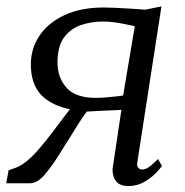

<svg xmlns="http://www.w3.org/2000/svg" viewBox="-28 -588 594 616"><path d="M479 -78 491.5 -55.5Q487.5 -49 472.5 -33.2Q457.5 -17.5 434.5 -4.2Q411.5 9 383 9Q358 9 345.5 -5.2Q333 -19.5 333 -45L361.5 -235.5Q346.5 -234.5 326.2 -233.8Q306 -233 285.8 -232Q265.5 -231 250.5 -230Q238 -213.5 223.5 -190.8Q209 -168 193 -141.8Q177 -115.5 159.5 -88.5Q136.5 -52 114 -26Q91.5 0 67.5 0H-8L-0.5 -41.5L23 -50Q40.5 -56.5 59.2 -72.2Q78 -88 97 -110Q116 -132 134.8 -156.5Q153.5 -181 171.2 -204.8Q189 -228.5 205 -248L227.5 -232Q182 -238 151.8 -251.2Q121.5 -264.5 103.8 -283.8Q86 -303 78.5 -327.5Q71 -352 71 -381Q71 -432.5 98.8 -473.8Q126.5 -515 179 -539.5Q231.5 -564 305.5 -564Q320.5 -564 344.8 -562.8Q369 -561.5 394.5 -560Q420 -558.5 438.5 -557L490 -567.5L412.5 -67Q410.5 -55 416 -49.5Q421.5 -44 427.5 -44Q438 -44 449.8 -52Q461.5 -60 479 -78ZM367 -281.5 404.5 -504Q397 -505.5 379.8 -509.2Q362.5 -513 341.8 -516Q321 -519 302.5 -519Q265 -519 231.5 -507.5Q198 -496 177.2 -467.5Q156.5 -439 156.5 -387.5Q156.5 -339 185.5 -306.5Q214.5 -274 279.5 -274Q294 -274 312.2 -275.5Q330.5 -277 346 -278.8Q361.5 -280.5 367 -281.5Z"/></svg>

Font: Merriweather Light
Style: Italic
Weight: 300
Italic angle: -7.8°
Designer: Eben Sorkin
Foundry: Eben Sorkin
Version: Version 2.101